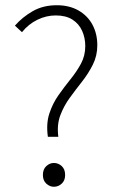

<svg xmlns="http://www.w3.org/2000/svg" viewBox="-20 -702 442 734"><path d="M163 -179Q156 -229 168.5 -267.5Q181 -306 203.5 -338Q226 -370 249.5 -399Q273 -428 289.5 -458.5Q306 -489 306 -526Q306 -557 294 -584Q282 -611 257 -627Q232 -643 193 -643Q157 -643 123 -626.5Q89 -610 64 -579L37 -604Q66 -637 105.5 -659.5Q145 -682 197 -682Q245 -682 280 -662Q315 -642 333.5 -607.5Q352 -573 352 -529Q352 -489 335 -455Q318 -421 294 -390.5Q270 -360 247 -328.5Q224 -297 210.5 -261Q197 -225 203 -179ZM186 12Q170 12 157 0Q144 -12 144 -33Q144 -55 157 -67Q170 -79 186 -79Q203 -79 216 -67Q229 -55 229 -33Q229 -12 216 0Q203 12 186 12Z"/></svg>

Font: Source Sans 3 ExtraLight Light
Style: Regular
Weight: 300
Version: Version 3.052;hotconv 1.1.0;makeotfexe 2.6.0